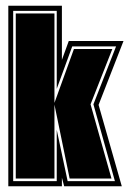

<svg xmlns="http://www.w3.org/2000/svg" viewBox="-20 -650 452 670"><path d="M9 0V-630H196V-441L220 -507H411L324 -284L405 0H204L196 -30V0ZM26 -18H178V-197L216 -18H381L306 -286L385 -488H232L178 -340V-612H26ZM35 -27V-603H170V-291L238 -479H372L296 -286L369 -27H223L170 -285V-27Z"/></svg>

Font: Alumni Sans Collegiate One
Style: Regular
Weight: 400
Designer: Robert E. Leuschke
Foundry: Robert E. Leuschke
Version: Version 1.100